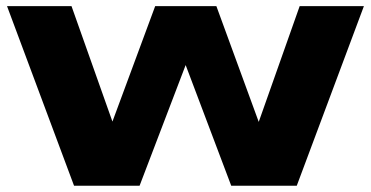

<svg xmlns="http://www.w3.org/2000/svg" viewBox="-20 -591 1180 611"><path d="M835.6 -115H772.2L933.6 -571.4H1138L924.4 0H715.8L536.8 -474H605.2L424.2 0H215.6L2.4 -571.4H207.6L369.4 -115H304.8L473.8 -571.4H668.6Z"/></svg>

Font: Unbounded
Style: Regular
Weight: 400
Designer: Luke Prowse, Jean-Baptiste Morizot, Fátima Lázaro, Florian Runge
Foundry: NaN
Version: Version 1.701;gftools[0.9.28.dev5+ged2979d]